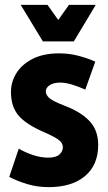

<svg xmlns="http://www.w3.org/2000/svg" viewBox="-20 -756 444 788"><path d="M18 -30 57 -146Q82 -131 114.5 -120Q147 -109 177 -109Q210 -109 224 -122Q238 -135 238 -152Q238 -167 224 -179.5Q210 -192 160 -214Q86 -246 55.5 -282.5Q25 -319 25 -378Q25 -421 48 -457Q71 -493 115 -515Q159 -537 223 -537Q264 -537 302 -527Q340 -517 371 -503L330 -388Q307 -399 278.5 -408Q250 -417 227 -417Q200 -417 184 -406.5Q168 -396 168 -381Q168 -367 182 -354Q196 -341 248 -321Q313 -296 348 -258.5Q383 -221 383 -161Q383 -79 329 -33.5Q275 12 180 12Q133 12 91.5 -0.5Q50 -13 18 -30ZM373 -736 283 -586H156L65 -736H175L219 -674L263 -736Z"/></svg>

Font: Radio Canada Condensed
Style: Bold
Weight: 700
Width: 3
Designer: Charles Daoud, Etienne Aubert Bonn, Alexandre Saumier Demers, Jacques Le Bailly
Foundry: Radio-Canada
Version: Version 2.104; ttfautohint (v1.8.4.7-5d5b);gftools[0.9.28.de